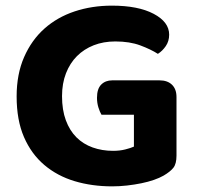

<svg xmlns="http://www.w3.org/2000/svg" viewBox="-20 -644 699 681"><path d="M606 -92Q606 -63 595 -49Q584 -35 560 -21Q546 -13 526 -6Q506 1 481.5 6Q457 11 430.5 14Q404 17 378 17Q306 17 244.5 -1.5Q183 -20 137 -59Q91 -98 65 -158Q39 -218 39 -302Q39 -381 65.5 -441.5Q92 -502 137.5 -542.5Q183 -583 244.5 -603.5Q306 -624 377 -624Q470 -624 525 -595Q580 -566 580 -521Q580 -498 568 -480.5Q556 -463 540 -453Q515 -469 477.5 -483Q440 -497 389 -497Q347 -497 312.5 -483.5Q278 -470 253 -445Q228 -420 214 -384Q200 -348 200 -303Q200 -254 213.5 -217.5Q227 -181 251 -157Q275 -133 308.5 -121Q342 -109 381 -109Q405 -109 424.5 -114Q444 -119 455 -124V-237H340Q334 -247 329 -263Q324 -279 324 -297Q324 -329 339 -344Q354 -359 378 -359H546Q574 -359 590 -343.5Q606 -328 606 -300Z"/></svg>

Font: Baloo Chettan 2
Style: Bold
Weight: 700
Designer: Maithili Shingre, Unnati Kotecha and Ek Type
Foundry: Ek Type
Version: Version 1.640;hotconv 1.0.111;makeotfexe 2.5.65597; ttfautoh